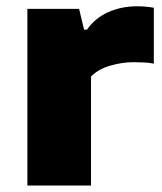

<svg xmlns="http://www.w3.org/2000/svg" viewBox="-20 -576 504 596"><path d="M65 0V-548.5H225.5L241 -484H250Q275 -520 315.8 -538.2Q356.5 -556.5 406 -556.5Q420 -556.5 433.2 -555.2Q446.5 -554 457.5 -552V-378.5Q442.5 -381.5 425.8 -382.2Q409 -383 394.5 -383Q359.5 -383 322.2 -372.2Q285 -361.5 262.5 -338.5V0Z"/></svg>

Font: Encode Sans Expanded ExtraBold
Style: Regular
Weight: 800
Width: 7
Designer: Multiple Designers
Foundry: Impallari Type
Version: Version 3.000; ttfautohint (v1.8.3) -l 8 -r 50 -G 200 -x 14 